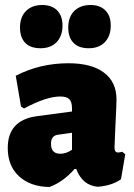

<svg xmlns="http://www.w3.org/2000/svg" viewBox="-20 -737 534 768"><path d="M149 -717Q187 -717 208.5 -695.5Q230 -674 230 -635Q230 -593 206.5 -568.5Q183 -544 142 -544Q102 -544 81 -565.5Q60 -587 60 -627Q60 -669 84 -693Q108 -717 149 -717ZM342 -717Q380 -717 401.5 -695.5Q423 -674 423 -635Q423 -593 399.5 -568.5Q376 -544 335 -544Q295 -544 274 -565.5Q253 -587 253 -627Q253 -669 277 -693Q301 -717 342 -717ZM254 -484Q346 -484 396 -446.5Q446 -409 446 -339Q446 -322 442 -241Q438 -160 438 -148Q438 -127 452 -127Q458 -127 469 -130L481 -120L464 -20Q427 6 371 10Q310 5 285 -61H278Q234 -10 178 11Q102 10 56.5 -31.5Q11 -73 11 -145Q11 -256 126 -272L268 -291V-303Q268 -329 257.5 -340Q247 -351 221 -351Q165 -351 76 -303L64 -311L43 -434Q140 -484 254 -484ZM268 -206 211 -198Q184 -194 184 -162Q184 -122 221 -122Q245 -122 268 -138Z"/></svg>

Font: Alegreya Sans Black
Style: Regular
Weight: 900
Designer: Juan Pablo del Peral
Foundry: Huerta Tipografica
Version: Version 2.007